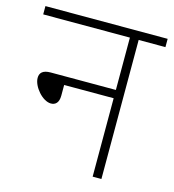

<svg xmlns="http://www.w3.org/2000/svg" viewBox="-96 -703 708 783"><g transform="rotate(15 258.0 -311.0)"><path d="M0 -622V-587H366V-366H91C57 -366 45 -352 45 -331C45 -295 88 -244 124 -244C143 -244 157 -256 157 -286V-331H366V0H403V-587H516V-622Z"/></g></svg>

Font: Noto Sans ExtraLight
Style: Italic
Weight: 200
Italic angle: -12°
Designer: Monotype Design Team
Foundry: Monotype Imaging Inc.
Version: Version 2.013